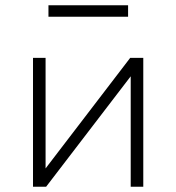

<svg xmlns="http://www.w3.org/2000/svg" viewBox="-20 -713 673 733"><path d="M106 0V-492H154V-70L477 -492H527V0H479V-423H480L156 0ZM165 -649V-693H469V-649Z"/></svg>

Font: Nunito Sans 7pt ExtraLight
Style: Regular
Weight: 250
Designer: Vernon Adams
Foundry: Vernon Adams
Version: Version 3.101;gftools[0.9.27]